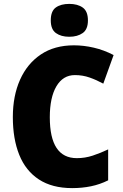

<svg xmlns="http://www.w3.org/2000/svg" viewBox="-20 -957 632 987"><path d="M365 -571Q304 -571 270 -513.5Q236 -456 236 -354Q236 -144 375 -144Q417 -144 456.5 -157Q496 -170 536 -189V-30Q494 -9 448 0.5Q402 10 351 10Q248 10 180 -34.5Q112 -79 79 -161Q46 -243 46 -355Q46 -464 83 -547Q120 -630 190 -677Q260 -724 360 -724Q410 -724 462 -712Q514 -700 564 -674L511 -527Q476 -546 440.5 -558.5Q405 -571 365 -571ZM336 -937Q379 -937 405.5 -918Q432 -899 432 -852Q432 -806 405 -787Q378 -768 336 -768Q294 -768 267.5 -787Q241 -806 241 -852Q241 -900 267 -918.5Q293 -937 336 -937Z"/></svg>

Font: Noto Sans Hebrew SemiCondensed Black
Style: Regular
Weight: 900
Width: 4
Designer: Ben Nathan
Foundry: Google LLC
Version: Version 3.001; ttfautohint (v1.8.4.7-5d5b)